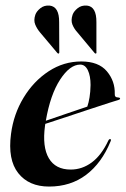

<svg xmlns="http://www.w3.org/2000/svg" viewBox="-20 -677 462 706"><path d="M386.5 -157Q354 -77.5 296.8 -34.2Q239.5 9 160.5 9Q86 9 47 -40.5Q8 -90 20.5 -184.5Q30 -257.5 66.8 -318Q103.5 -378.5 158.8 -414.8Q214 -451 279 -451Q342.5 -451 373 -414.8Q403.5 -378.5 402 -331Q401 -318.5 415.5 -318.5Q421 -318 421.5 -315Q422.5 -312 417 -310Q409.5 -308 379.5 -298.2Q349.5 -288.5 308 -274.8Q266.5 -261 223.5 -246.8Q180.5 -232.5 146.5 -221.5Q146 -218 145.5 -214.5Q135 -137 159.5 -95.2Q184 -53.5 240 -53.5Q282 -53.5 317.5 -79.8Q353 -106 378.5 -160.5Q382 -166.5 385.5 -165.5Q390 -164.5 386.5 -157ZM275 -439.5Q237 -439.5 201 -384.2Q165 -329 148.5 -233Q186.5 -246 230.8 -261.2Q275 -276.5 301 -285Q306 -299 309.2 -318.8Q312.5 -338.5 313 -364.5Q313 -398 303 -418.8Q293 -439.5 275 -439.5ZM334.5 -595.5V-486Q335.5 -482 333.5 -480.5Q330.5 -479 328 -482L265 -557.5Q252.5 -571 246.2 -586.8Q240 -602.5 247 -623Q251.5 -635.5 265.5 -646.8Q279.5 -658 299.5 -656.5Q335 -653 334.5 -595.5ZM197.5 -595.5 198 -486Q198.5 -482.5 196.5 -480.5Q193.5 -479 191 -482L127.5 -557.5Q116 -571 109.5 -586.8Q103 -602.5 110 -623Q114.5 -635.5 128.5 -646.8Q142.5 -658 162.5 -656.5Q198 -652.5 197.5 -595.5Z"/></svg>

Font: Fraunces 144pt SemiBold
Style: Italic
Weight: 600
Italic angle: -16°
Version: Version 1.000;[0bf87f6ff]